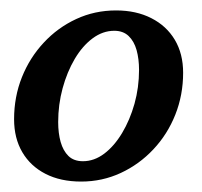

<svg xmlns="http://www.w3.org/2000/svg" viewBox="-20 -821 388 368"><path d="M7 -592.5Q7 -556 22.8 -529.2Q38.5 -502.5 67.2 -487.8Q96 -473 135.5 -473Q176 -473 211.5 -489.5Q247 -506 274 -534.8Q301 -563.5 316 -601.2Q331 -639 331 -681.5Q331 -718 315 -744.8Q299 -771.5 270 -786.2Q241 -801 202.5 -801Q161.5 -801 126 -784.5Q90.5 -768 63.8 -739.2Q37 -710.5 22 -673Q7 -635.5 7 -592.5ZM91.5 -587Q91.5 -620.5 100 -651.8Q108.5 -683 123.2 -708Q138 -733 157.5 -747.5Q177 -762 199 -762Q216 -762 226.5 -752Q237 -742 241.8 -725Q246.5 -708 246.5 -687Q246.5 -653.5 237.8 -622.2Q229 -591 214 -566Q199 -541 179.8 -526.5Q160.5 -512 139 -512Q121.5 -512 111.2 -522Q101 -532 96.2 -549Q91.5 -566 91.5 -587Z"/></svg>

Font: Besley SemiBold
Style: Italic
Weight: 600
Italic angle: -13°
Designer: Owen Earl
Foundry: indestructible type*
Version: Version 2.001